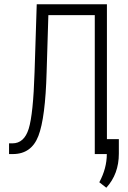

<svg xmlns="http://www.w3.org/2000/svg" viewBox="-20 -731 605 911"><path d="M543.9 -2Q543.9 94.7 484.4 159.7L451.2 133.8Q486.8 67.4 486.8 0H429.7V-659.2H209.5L201.2 -388.7Q195.3 -171.9 162.1 -85.9Q128.9 0 41 0H22.9V-50.8H38.6Q94.7 -50.8 116.2 -120.1Q137.7 -189.5 144 -388.7L154.3 -710.9H487.3V-70.8H543.9Z"/></svg>

Font: RobotoCondensed-Light
Style: Light
Weight: 300
Designer: Google
Version: Version 1.200311; 2013